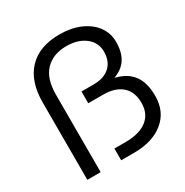

<svg xmlns="http://www.w3.org/2000/svg" viewBox="-175 -917 1025 1061"><g transform="rotate(-30 337.0 -386.5)"><path d="M80 -493Q80 -627 149 -700Q218 -773 348 -773Q421 -773 478 -748.5Q535 -724 567 -680.5Q599 -637 599 -582Q599 -515 572.5 -474Q546 -433 491 -413Q565 -396 601 -347.5Q637 -299 637 -214Q637 -115 567 -57.5Q497 0 377 0H296V-75H368Q456 -75 504 -112.5Q552 -150 552 -219Q552 -289 510 -326.5Q468 -364 390 -364H296V-439H374Q440 -439 477 -473Q514 -507 514 -568Q514 -626 468 -662Q422 -698 348 -698Q264 -698 214.5 -647.5Q165 -597 165 -493V0H80Z"/></g></svg>

Font: Open Sauce One
Style: Regular
Weight: 400
Designer: Alfredo Marco Pradil
Foundry: Creative Sauce Fz LLC
Version: Version 1.477